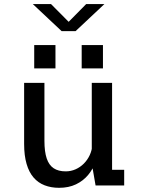

<svg xmlns="http://www.w3.org/2000/svg" viewBox="-20 -904 690 936"><path d="M268.1 11.6Q229.3 11.6 197.7 -0.6Q166.1 -12.7 143.8 -38.4Q121.5 -64.1 109.6 -104.9Q97.6 -145.6 97.6 -202.4V-500H196.6V-217.7Q196.6 -164.4 207.7 -131.6Q218.8 -98.8 241.7 -83.7Q264.6 -68.6 300.2 -68.6Q325.6 -68.6 348.2 -78.6Q370.9 -88.6 388.8 -106.5Q406.6 -124.4 417.5 -147.9Q428.4 -171.4 430.1 -198L458.1 -189Q458.1 -151.6 445.9 -115.9Q433.7 -80.1 409.8 -51.3Q385.8 -22.4 350.4 -5.4Q314.9 11.6 268.1 11.6ZM445.9 0 427.4 -107V-500H526.4V-52.6L506.9 -76.1H585.4V0ZM146.8 -684.3H250.4V-570.7H146.8ZM378.2 -684.3H481.9V-570.7H378.2ZM139.9 -884.2H228.7L314.7 -797.6L400.1 -884.2H489L348.3 -752.1H280.6Z"/></svg>

Font: Trispace Thin
Style: Regular
Weight: 100
Designer: Tyler Finck
Foundry: Etcetera Type Company
Version: Version 1.210